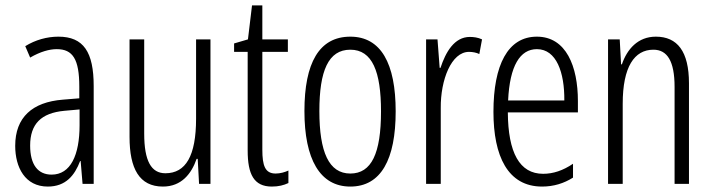

<svg xmlns="http://www.w3.org/2000/svg" viewBox="-20 -677 2623 707"><path d="M195 -542C153 -542 110 -530 73 -507L91 -465C129 -487 162 -496 189 -496C248 -496 272 -459 272 -358V-315L211 -310C99 -301 36 -245 36 -140C36 -61 72 10 156 10C222 10 255 -31 275 -84H277L284 0H325V-360C325 -485 288 -542 195 -542ZM217 -269 273 -274V-216C273 -106 240 -34 170 -34C120 -34 91 -70 91 -141C91 -220 131 -261 217 -269Z M755 -532H702V-240C702 -103 664 -39 589 -39C537 -39 511 -84 511 -185V-532H457V-173C457 -56 493 10 580 10C648 10 685 -37 704 -92H708L713 0H755Z M995 -38C956 -38 946 -67 946 -126V-486H1040V-532H946V-657H908L893 -532L842 -517V-486H892V-123C892 -35 915 10 981 10C1006 10 1025 5 1042 -3V-49C1029 -43 1012 -38 995 -38Z M1437 -267C1437 -443 1383 -542 1270 -542C1155 -542 1101 -445 1101 -268C1101 -91 1158 10 1270 10C1383 10 1437 -90 1437 -267ZM1156 -268C1156 -416 1189 -494 1270 -494C1351 -494 1383 -413 1383 -267C1383 -112 1348 -38 1270 -38C1191 -38 1156 -117 1156 -268Z M1710 -541C1653 -541 1621 -485 1602 -427H1599L1591 -532H1549V0H1603V-279C1602 -383 1642 -486 1707 -486C1721 -486 1735 -483 1745 -478L1755 -532C1740 -539 1724 -541 1710 -541Z M1957 -542C1850 -542 1797 -438 1797 -265C1797 -102 1850 10 1976 10C2019 10 2057 -2 2090 -23V-74C2053 -49 2017 -37 1980 -37C1893 -37 1851 -115 1850 -263H2108V-305C2108 -432 2065 -542 1957 -542ZM1957 -496C2029 -496 2059 -410 2058 -307H1851C1857 -435 1895 -496 1957 -496Z M2395 -542C2329 -542 2289 -496 2270 -440H2267L2262 -532H2219V0H2273V-295C2273 -431 2316 -494 2386 -494C2437 -494 2464 -452 2464 -357V0H2517V-370C2517 -488 2474 -542 2395 -542Z"/></svg>

Font: Noto Sans Arabic UI XCn Lt
Style: Regular
Weight: 300
Width: 2
Designer: Monotype Design Team, Nadine Chahine and Nizar Qandah
Foundry: Monotype Imaging Inc.
Version: Version 2.010